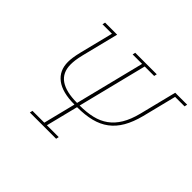

<svg xmlns="http://www.w3.org/2000/svg" viewBox="-151 -923 1148 1148"><g transform="rotate(45 422.5 -349.0)"><path d="M217 -18H317L368 -222Q265 -222 212.5 -262Q160 -302 160 -375Q160 -392 163 -413.5Q166 -435 174 -468L227 -680H147L151 -698H253L195 -466Q187 -433 184.5 -413Q182 -393 182 -376Q182 -307 230 -273.5Q278 -240 372 -240L482 -680H402L406 -698H588L584 -680H504L394 -240Q452 -240 499 -251Q546 -262 582 -288Q618 -314 643.5 -356.5Q669 -399 685 -462L744 -698H845L841 -680H761L707 -464Q690 -398 663.5 -352Q637 -306 598.5 -277Q560 -248 508.5 -235Q457 -222 390 -222L339 -18H439L435 0H213Z"/></g></svg>

Font: IBM Plex Serif Thin
Style: Italic
Weight: 100
Italic angle: -14°
Designer: Mike Abbink, Paul van der Laan, Pieter van Rosmalen
Foundry: Bold Monday
Version: Version 3.001